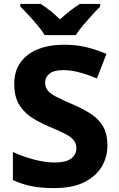

<svg xmlns="http://www.w3.org/2000/svg" viewBox="-20 -953 608 983"><path d="M530 -209Q530 -148 500 -98.5Q470 -49 410 -19.5Q350 10 258 10Q189 10 140.5 0Q92 -10 46 -31V-175Q97 -151 154.5 -136Q212 -121 262 -121Q317 -121 344 -141Q371 -161 371 -194Q371 -218 357.5 -235Q344 -252 313 -268Q282 -284 229 -306Q174 -329 134.5 -357Q95 -385 74 -424.5Q53 -464 53 -524Q53 -589 85 -633.5Q117 -678 174.5 -701Q232 -724 308 -724Q374 -724 428 -710Q482 -696 525 -677L476 -551Q433 -570 388.5 -582Q344 -594 304 -594Q256 -594 233.5 -576Q211 -558 211 -530Q211 -506 224.5 -489.5Q238 -473 270 -456.5Q302 -440 356 -417Q412 -393 451 -366Q490 -339 510 -301.5Q530 -264 530 -209ZM209 -773Q195 -796 172.5 -823Q150 -850 126.5 -875.5Q103 -901 84 -919V-933H188Q215 -916 238.5 -897Q262 -878 287 -854Q314 -878 338.5 -897.5Q363 -917 389 -933H493V-919Q475 -902 451.5 -876Q428 -850 405 -823Q382 -796 368 -773Z"/></svg>

Font: Noto Sans Oriya
Style: Bold
Weight: 700
Designer: Amélie Bonet and Sol Matas
Foundry: Google LLC
Version: Version 2.006; ttfautohint (v1.8.4.7-5d5b)